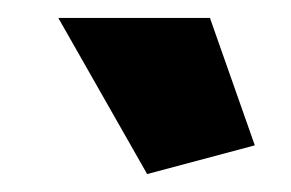

<svg xmlns="http://www.w3.org/2000/svg" viewBox="-20 -750 324 214"><path d="M45 -730H214L264 -588L144 -556Z"/></svg>

Font: Raleway-v4020 Black
Style: Regular
Weight: 900
Designer: Matt McInerney, Pablo Impallari, Rodrigo Fuenzalida
Foundry: Matt McInerney, Pablo Impallari, Rodrigo Fuenzalida
Version: Version 4.020;PS 004.020;hotconv 1.0.88;makeotf.lib2.5.64775